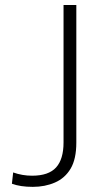

<svg xmlns="http://www.w3.org/2000/svg" viewBox="-20 -733 434 766"><path d="M284.5 -713V-164Q284.5 -98.5 261.8 -60.2Q239 -22 199.2 -4.8Q159.5 12.5 111 12.5Q61 12.5 27.5 0L32.5 -45Q69 -32 108 -32Q174 -32 203.8 -65Q233.5 -98 233.5 -164.5V-713Z"/></svg>

Font: Heraclito ExtraLight
Style: Regular
Weight: 200
Designer: Kostas Bartsokas (font) & Cristiano Sobral (main changes)
Foundry: Kostas Bartsokas (font) & Cristiano Sobral (main changes)
Version: Version 1.00;July 8, 2020;FontCreator 13.0.0.2655 64-bit